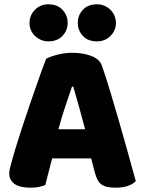

<svg xmlns="http://www.w3.org/2000/svg" viewBox="-20 -861 667 891"><path d="M194 -588Q211 -598 245.5 -607Q280 -616 315 -616Q365 -616 403.5 -601.5Q442 -587 453 -556Q471 -504 492 -435Q513 -366 534 -292.5Q555 -219 575 -147.5Q595 -76 610 -21Q598 -7 574 1.5Q550 10 517 10Q493 10 476.5 6Q460 2 449.5 -6Q439 -14 432.5 -27Q426 -40 421 -57L403 -126H222Q214 -96 206 -64Q198 -32 190 -2Q176 3 160.5 6.5Q145 10 123 10Q72 10 47.5 -7.5Q23 -25 23 -56Q23 -70 27 -84Q31 -98 36 -117Q43 -144 55.5 -184Q68 -224 83 -270.5Q98 -317 115 -366Q132 -415 147 -458.5Q162 -502 174.5 -536Q187 -570 194 -588ZM314 -459Q300 -417 282.5 -365.5Q265 -314 251 -261H375Q361 -315 346.5 -366.5Q332 -418 320 -459ZM117 -755Q117 -790 142 -815.5Q167 -841 204 -841Q246 -841 270 -815.5Q294 -790 294 -755Q294 -720 270 -694.5Q246 -669 204 -669Q186 -669 170 -676Q154 -683 142 -694.5Q130 -706 123.5 -721.5Q117 -737 117 -755ZM341 -755Q341 -790 364.5 -815.5Q388 -841 430 -841Q449 -841 465 -834Q481 -827 493 -815Q505 -803 511.5 -787.5Q518 -772 518 -755Q518 -720 493 -694.5Q468 -669 430 -669Q388 -669 364.5 -694.5Q341 -720 341 -755Z"/></svg>

Font: Baloo Bhaijaan
Style: Regular
Weight: 400
Designer: Devika Bhansali and Ek Type
Foundry: Ek Type
Version: Version 1.443;PS 1.000;hotconv 16.6.51;makeotf.lib2.5.65220;